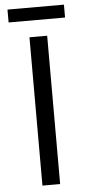

<svg xmlns="http://www.w3.org/2000/svg" viewBox="-59 -895 420 928"><g transform="rotate(-5 151.5 -431.0)"><path d="M108.4 0V-719.7H194.3V0ZM14.2 -799.8V-862.3H288.1V-799.8Z"/></g></svg>

Font: Reddit Sans Condensed
Style: Regular
Weight: 400
Designer: Stephen Hutchings
Foundry: Reddit
Version: Version 1.014